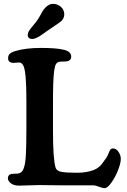

<svg xmlns="http://www.w3.org/2000/svg" viewBox="-20 -960 662 998"><path d="M227.5 -800.8Q200.7 -781.7 191.4 -775.4Q182.1 -769 169.7 -763.2Q157.2 -757.3 147.5 -757.3Q136.7 -757.3 130.4 -762.9Q124 -768.6 124 -778.3Q124 -782.7 125.5 -787.4Q127 -792 128.7 -795.7Q130.4 -799.3 135 -805.7Q139.6 -812 142.6 -815.7Q145.5 -819.3 153.1 -828.4Q160.6 -837.4 164.6 -842.3Q177.7 -858.4 189.5 -880.4Q201.2 -902.3 206.5 -909.7Q230 -939.9 255.9 -939.9Q278.8 -939.9 296.4 -924.6Q314 -909.2 314 -885.7Q314 -865.2 298.8 -850.6Q288.6 -841.8 264.4 -825.9Q240.2 -810.1 227.5 -800.8ZM184.6 2Q163.1 2 131.8 3.4Q100.6 4.9 79.6 4.9Q52.2 4.9 36.6 -7.1Q21 -19 21 -33.2Q21 -51.8 38.6 -55.7Q43 -56.6 53.7 -56.9Q64.5 -57.1 71.3 -57.6Q94.2 -60.1 102.1 -82Q111.3 -104 114.3 -151.4Q117.2 -198.7 117.2 -294.9V-435.5Q117.2 -513.2 113.5 -555.9Q109.9 -598.6 102.8 -615.7Q95.7 -632.8 82.5 -634.8Q76.7 -635.7 63.2 -634Q49.8 -632.3 42.5 -633.8Q22 -637.2 22 -657.2Q22 -672.4 31 -680.7Q40 -689 62 -695.3Q115.2 -710.9 192.9 -710.9Q276.4 -710.9 314 -700.7Q350.1 -691.9 350.1 -665.5Q350.1 -644 324.7 -640.6Q319.8 -640.1 308.3 -640.1Q296.9 -640.1 288.1 -638.7Q277.3 -636.7 271.2 -627.4Q265.1 -618.2 261.5 -590.8Q257.8 -563.5 256.6 -522.5Q255.4 -481.4 255.4 -407.2V-278.8Q255.4 -133.3 269 -88.4Q274.4 -71.3 299.6 -66.7Q324.7 -62 380.4 -62Q430.7 -62 468.3 -76.7Q482.4 -82.5 493.2 -91.3Q503.9 -100.1 509.3 -107.2Q514.6 -114.3 524.4 -128.4Q532.7 -138.2 538.8 -150.4Q544.9 -162.6 547.4 -170.2Q549.8 -177.7 554.7 -183.1Q559.6 -188.5 566.4 -188.5Q584 -188.5 595.9 -170.9Q607.9 -153.3 607.9 -133.8Q607.9 -112.3 593.8 -75.9Q579.6 -39.6 559.1 -10.7Q538.6 18.1 523.4 18.1Q513.2 18.1 494.9 10.7Q476.6 3.4 462.4 3.4H314.5Q290 3.4 247.6 2.7Q205.1 2 184.6 2Z"/></svg>

Font: Cooper* SemiBold
Style: Regular
Weight: 600
Designer: Owen Earl
Foundry: indestructible type*
Version: Version 0.001